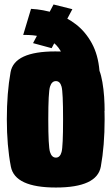

<svg xmlns="http://www.w3.org/2000/svg" viewBox="-20 -833 499 857"><path d="M229.5 4Q413 4 430 -89.2Q447 -182.5 447 -301Q447 -412.5 425.2 -508Q403.5 -603.5 227 -603.5Q44 -603.5 27.2 -511Q10.5 -418.5 10.5 -300.5Q10.5 -182.5 28.5 -89.2Q46.5 4 229.5 4ZM229.5 -129.5Q211 -129.5 203.2 -154.5Q195.5 -179.5 195.5 -300.5Q195.5 -421.5 203.2 -446.2Q211 -471 229.5 -471Q248 -471 254.8 -446.2Q261.5 -421.5 261.5 -300.5Q261.5 -179.5 254.8 -154.5Q248 -129.5 229.5 -129.5ZM447 -338Q447 -367.5 444.8 -401.2Q442.5 -435 437 -466.5Q431.5 -498 424 -517Q418 -588.5 389.8 -640Q361.5 -691.5 319.2 -724.2Q277 -757 225.2 -773.8Q173.5 -790.5 118.5 -793.5L83.5 -677Q130 -678 163.8 -669Q197.5 -660 220.5 -641.2Q243.5 -622.5 256.5 -593.5Q269.5 -564.5 275.2 -522Q281 -479.5 281 -424ZM210.5 -618 303 -792 219 -813 127.5 -640.5Z"/></svg>

Font: Anybody ExtraCondensed Black
Style: Regular
Weight: 900
Width: 2
Version: Version 1.113;gftools[0.9.25]